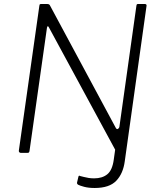

<svg xmlns="http://www.w3.org/2000/svg" viewBox="-20 -762 795 957"><path d="M702 -742Q713 -742 710 -730L602 41Q594 103 559.5 139Q525 175 452 175Q421 175 399 169Q377 163 370 159Q363 155 364 148L371 118Q373 114 374.5 113.5Q376 113 378 115Q387 117 398 120Q409 123 422 125Q435 127 449 127Q490 127 515 106.5Q540 86 547 34L554 -16L224 -625Q220 -633 217.5 -631Q215 -629 214 -623L127 -9Q126 -4 124 -2Q122 0 116 0H84Q79 0 76 -3.5Q73 -7 74 -12L176 -732Q177 -739 178.5 -740.5Q180 -742 186 -742H215Q221 -742 224.5 -740Q228 -738 230 -733L558 -123Q563 -116 568.5 -120Q574 -124 575 -129L660 -734Q661 -739 662.5 -740.5Q664 -742 668 -742H702Z"/></svg>

Font: Libre Franklin ExtraLight
Style: Italic
Weight: 250
Italic angle: -8°
Designer: Pablo Impallari, Rodrigo Fuenzalida, Nhung Nguyen
Foundry: Impallari Type
Version: Version 3.000